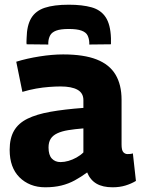

<svg xmlns="http://www.w3.org/2000/svg" viewBox="-20 -785 599 815"><path d="M21 -149Q21 -198 39.5 -230Q58 -262 96.5 -281Q135 -300 194 -310.5Q253 -321 334 -327V-360Q334 -390 309 -404Q284 -418 237 -418Q216 -418 189 -416Q162 -414 133.5 -409Q105 -404 75 -395L49 -523Q94 -537 148 -545.5Q202 -554 248 -554Q336 -554 390.5 -532.5Q445 -511 470.5 -468Q496 -425 496 -362V-172Q496 -147 503.5 -139Q511 -131 521 -131Q526 -131 532.5 -131.5Q539 -132 544 -134L557 -17Q537 -5 512.5 2.5Q488 10 458 10Q416 10 389.5 -5.5Q363 -21 350 -53Q324 -34 297.5 -19.5Q271 -5 240.5 2.5Q210 10 172 10Q138 10 110.5 -1Q83 -12 62.5 -32.5Q42 -53 31.5 -82Q21 -111 21 -149ZM186 -159Q186 -127 200 -112Q214 -97 237 -97Q253 -97 270.5 -102Q288 -107 305 -116.5Q322 -126 334 -138V-240Q297 -237 269.5 -232.5Q242 -228 223 -219Q204 -210 195 -195.5Q186 -181 186 -159ZM272 -765Q329 -765 368.5 -754Q408 -743 428.5 -712Q449 -681 451 -623Q451 -617 451 -610.5Q451 -604 451 -597L359 -596Q359 -598 359 -600.5Q359 -603 359 -605Q358 -622 351.5 -635Q345 -648 326 -655Q307 -662 272 -662Q237 -662 218.5 -655Q200 -648 193 -635Q186 -622 185 -605Q185 -603 185 -600.5Q185 -598 185 -596L93 -597Q92 -604 92.5 -611Q93 -618 93 -624Q94 -677 112.5 -708Q131 -739 170 -752Q209 -765 272 -765Z"/></svg>

Font: Georama ExtraCondensed Thin
Style: Bold
Weight: 700
Version: Version 1.001